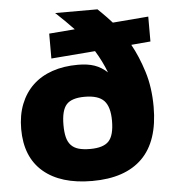

<svg xmlns="http://www.w3.org/2000/svg" viewBox="-56 -859 830 922"><g transform="rotate(-5 359.0 -398.5)"><path d="M207 -712 331 -722Q311 -743 289.5 -764.5Q268 -786 244 -808H448Q453 -803 471.5 -785Q490 -767 516 -738L688 -752V-632L595 -624Q628 -565 652 -488.5Q676 -412 676 -318Q676 -153 593.5 -71Q511 11 352 11Q200 11 116.5 -60.5Q33 -132 33 -267Q33 -334 54 -387Q75 -440 113.5 -476.5Q152 -513 207 -532Q262 -551 331 -551Q378 -551 411 -539.5Q444 -528 472 -502Q451 -557 419 -609L207 -592ZM355 -143Q419 -143 445 -171Q471 -199 471 -269Q471 -336 443.5 -365.5Q416 -395 350 -395Q287 -395 262 -367Q237 -339 237 -269Q237 -234 243 -210Q249 -186 263 -171Q277 -156 299.5 -149.5Q322 -143 355 -143Z"/></g></svg>

Font: Encode Sans Wide
Style: ExtraBold
Weight: 800
Designer: Pablo Impallari, Andres Torresi
Foundry: Pablo Impallari, Andres Torresi
Version: Version 1.000; ttfautohint (v1.00) -l 8 -r 50 -G 200 -x 14 -